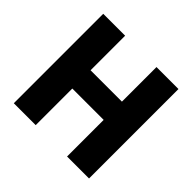

<svg xmlns="http://www.w3.org/2000/svg" viewBox="-159 -805 970 970"><g transform="rotate(45 326.5 -319.5)"><path d="M214.5 -639V0H58V-639ZM595.5 -639V0H438.5V-639ZM148 -261.5V-392H497.5V-261.5Z"/></g></svg>

Font: Anek Malayalam Medium
Style: Bold
Weight: 700
Version: Version 1.003